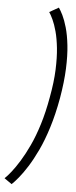

<svg xmlns="http://www.w3.org/2000/svg" viewBox="-118 -784 396 1005"><g transform="rotate(5 80.0 -281.0)"><path d="M-16.5 190Q-2.5 177 18.2 152Q39 127 63.2 88.8Q87.5 50.5 112.5 -2.2Q137.5 -55 159.2 -124.5Q181 -194 196.5 -280.5Q211.5 -367.5 214.2 -437Q217 -506.5 211 -560Q205 -613.5 194 -651.8Q183 -690 170.8 -714.8Q158.5 -739.5 149.5 -752L101 -724.5Q110 -711.5 121.2 -687.5Q132.5 -663.5 142.5 -626.8Q152.5 -590 157.8 -540.2Q163 -490.5 160.5 -425.8Q158 -361 143 -280.5Q129 -201 109 -136.5Q89 -72 65.8 -22.5Q42.5 27 19.8 63.8Q-3 100.5 -22.5 125Q-42 149.5 -56 162.5Z"/></g></svg>

Font: Anybody SemiCondensed Light
Style: Italic
Weight: 300
Width: 4
Italic angle: -10°
Version: Version 1.113;gftools[0.9.25]